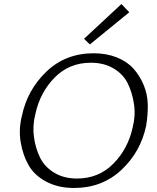

<svg xmlns="http://www.w3.org/2000/svg" viewBox="-20 -929 783 955"><path d="M427 -708 398 -736 584 -909 623 -868ZM348 6Q270 6 211 -25Q152 -56 123 -106Q94 -156 83 -221Q72 -286 89 -353Q116 -482 211 -573Q306 -664 446 -664Q510 -664 561 -643.5Q612 -623 643.5 -588Q675 -553 694.5 -506.5Q714 -460 715 -409Q716 -358 707 -304Q680 -174 584 -84Q488 6 348 6ZM363 -41Q471 -41 544 -115Q617 -189 640 -296Q655 -354 646.5 -411Q638 -468 615.5 -514Q593 -560 545 -588.5Q497 -617 432 -617Q324 -617 251.5 -543Q179 -469 156 -362Q141 -304 149 -246.5Q157 -189 180 -143.5Q203 -98 250.5 -69.5Q298 -41 363 -41Z"/></svg>

Font: EauTestText Semilight
Style: Italic
Weight: 300
Italic angle: -12°
Designer: Christian Thalmann (Catharsis Fonts)
Version: Version 0.001;PS 000.001;hotconv 1.0.88;makeotf.lib2.5.64775